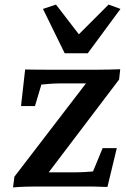

<svg xmlns="http://www.w3.org/2000/svg" viewBox="-20 -816 553 840"><path d="M507 -777 455 -796 325 -666 225 -796 168 -777 263 -583H364ZM37 4C70 1 105 0 136 0H340C371 0 411 0 450 2L491 -168H429L387 -66C363 -64 337 -62 312 -62H193L501 -468L506 -513C473 -512 438 -511 406 -511H200C169 -511 130 -511 90 -512L72 -352H133L161 -446C183 -448 210 -451 241 -451H356L43 -43Z"/></svg>

Font: TPK Tissa Web SemiBold
Style: Italic
Weight: 600
Italic angle: -7°
Designer: Jacques Le Bailly, Suppakit Chalermlarp | Katatrad Co.,Ltd.
Foundry: Jacques Le Bailly, Cadson Demak Co.,Ltd.
Version: Version 5.000;Glyphs 3.1.2 (3151)